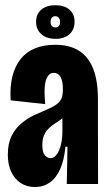

<svg xmlns="http://www.w3.org/2000/svg" viewBox="-20 -713 420 744"><path d="M115.3 11.7Q84.5 11.7 60.8 -3.4Q37.2 -18.5 23.8 -46.6Q10.3 -74.7 10.3 -113.7Q10.3 -157.2 25.1 -186.5Q39.8 -215.8 63.2 -235.2Q86.5 -254.7 112.7 -266.8Q138.8 -279 160.8 -288.2Q186.8 -299.2 200.4 -309.5Q214 -319.8 218.8 -333.1Q223.7 -346.3 223.7 -366.3Q223.7 -398.5 214.8 -414.6Q205.8 -430.7 188.8 -430.7Q173.7 -430.7 164.8 -417.2Q155.8 -403.8 153.5 -377Q151.2 -350.2 155.3 -309.5L21.2 -324.2Q18 -376.2 28 -416.5Q38 -456.8 59.9 -484.3Q81.8 -511.8 115.6 -525.7Q149.3 -539.5 194.5 -539.5Q248.7 -539.5 285.5 -516.7Q322.3 -493.8 340.9 -447.2Q359.5 -400.5 359.5 -327V-201.8Q359.7 -168.3 359.8 -134.7Q359.8 -101 359.9 -67.3Q360 -33.7 360 0H238.7Q239.5 -36.3 240.2 -72.2Q240.8 -108.2 241.5 -144.5H233.5Q228.8 -92.7 213.2 -57.7Q197.5 -22.7 172.7 -5.5Q147.8 11.7 115.3 11.7ZM175.2 -100.2Q186.5 -100.2 195.2 -109Q204 -117.8 209.9 -132.9Q215.8 -148 218.8 -165.4Q221.8 -182.8 221.8 -199.3V-263L244.8 -279.5Q236.8 -267.2 226.2 -258.2Q215.5 -249.2 203.9 -241.8Q192.3 -234.5 181.6 -226.4Q170.8 -218.3 162.7 -208.8Q154.5 -199.2 149.2 -185.1Q144 -171 144 -151.3Q144 -122.2 153.9 -111.2Q163.8 -100.2 175.2 -100.2ZM195.3 -562.5Q160.7 -562.5 140.2 -580.5Q119.8 -598.5 119.8 -628.5Q119.8 -658.7 140.2 -675.8Q160.7 -692.8 195.2 -692.8Q229 -692.8 249 -675.8Q269 -658.7 269 -628.5Q269 -598.2 249 -580.3Q229 -562.5 195.3 -562.5ZM195.3 -606.8Q203.2 -606.8 208 -612.2Q212.8 -617.7 212.8 -626.8Q212.8 -637.8 207.6 -644.1Q202.3 -650.3 194.5 -650.3Q185.7 -650.3 180.8 -644.4Q176 -638.5 176 -627.7Q176 -617.7 181.3 -612.2Q186.7 -606.8 195.3 -606.8Z"/></svg>

Font: Bricolage Grotesque 96pt ExtraBold Condensed
Style: Regular
Weight: 800
Width: 3
Version: Version 1.001;gftools[0.9.33.dev8+g029e19f]